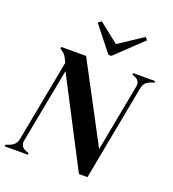

<svg xmlns="http://www.w3.org/2000/svg" viewBox="-158 -1002 1011 1124"><g transform="rotate(20 347.0 -440.0)"><path d="M463 4 183 -535 95 -73Q87 -31 127 -16L144 -10L143 0H-2L0 -10L22 -18Q42 -26 53.5 -38.5Q65 -51 69 -73L165 -580L153 -605Q140 -632 113 -647L110 -650L112 -660H266L524 -174L603 -592Q610 -630 574 -644L558 -650L560 -660H696L695 -650L674 -643Q655 -636 643.5 -623.5Q632 -611 628 -590L516 4ZM283 -882 406 -785 556 -884 570 -868 405 -711H386L263 -867Z"/></g></svg>

Font: DeepMind Serif Display
Style: Italic
Weight: 400
Italic angle: -12°
Designer: Frank Grießhammer / Modifications: Colophon Foundry
Foundry: Colophon Foundry
Version: Version 5.003; ttfautohint (v1.8.2)